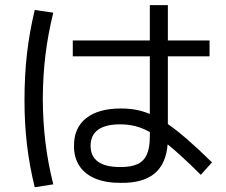

<svg xmlns="http://www.w3.org/2000/svg" viewBox="-20 -749 904 769"><path d="M276.4 -165Q275.9 -236.8 325 -275.6Q374 -314.5 464.8 -314.5Q496.6 -314.5 524.4 -309.3Q552.2 -304.2 580.1 -292.5V-523.4H271.5V-586.9H580.1V-728.5H652.3V-586.9H819.3V-523.4H652.3V-252Q720.2 -205.6 829.1 -98.6L784.2 -48.8Q702.1 -130.4 651.4 -170.9Q645 -92.3 598.9 -54Q552.7 -15.6 464.8 -16.6Q405.3 -16.1 362.8 -33.4Q320.3 -50.8 298.1 -84.5Q275.9 -118.2 276.4 -165ZM78.1 -347.7Q78.1 -446.3 87.9 -532.7Q97.7 -619.1 119.1 -709L193.4 -698.2Q172.4 -613.3 162.1 -529.5Q151.9 -445.8 151.4 -353.5Q151.9 -261.2 162.1 -177.7Q172.4 -94.2 193.4 -10.7L119.1 1Q98.1 -84.5 88.1 -168.7Q78.1 -252.9 78.1 -347.7ZM461.9 -80.1Q504.9 -79.6 530.5 -91.6Q556.2 -103.5 568.1 -130.1Q580.1 -156.7 580.1 -201.2V-220.2Q549.8 -236.8 521.5 -243.9Q493.2 -251 460.9 -251Q402.3 -251 372.6 -229.2Q342.8 -207.5 342.8 -165Q342.8 -123 372.8 -101.3Q402.8 -79.6 461.9 -80.1Z"/></svg>

Font: Pretendard GOV
Style: Regular
Weight: 400
Designer: Base glyphs from Inter by Rasmus Andersson; Hangeul glyphs from Noto Sans CJK(Source Han Sans) by Jang Soo-young and Kan
Foundry: Kil Hyung-jin
Version: Version 1.309